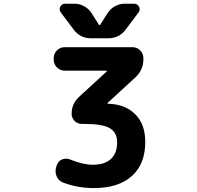

<svg xmlns="http://www.w3.org/2000/svg" viewBox="-20 -1004 1040 1014"><path d="M263.7 -697.3Q263.7 -720.7 280.8 -737.8Q297.9 -754.9 321.3 -754.9H679.7Q703.1 -754.9 720.2 -737.8Q737.3 -720.7 737.3 -697.3V-691.4Q737.3 -633.8 694.3 -594.7L548.8 -460.9Q546.9 -460 547.9 -458Q548.8 -456.1 550.8 -456.1Q639.6 -454.1 692.4 -402.3Q747.1 -349.6 747.1 -254.9Q747.1 -137.7 676.3 -74.2Q605.5 -10.7 475.6 -10.7Q387.7 -10.7 310.5 -41Q288.1 -50.8 278.3 -74.2Q273.4 -86.9 273.4 -99.6Q273.4 -110.4 276.4 -121.1L280.3 -131.8Q287.1 -153.3 307.6 -162.1Q318.4 -166 328.6 -166Q338.9 -166 349.6 -162.1Q415 -134.8 468.8 -133.8Q532.2 -133.8 565.4 -164.1Q598.6 -194.3 598.6 -252Q598.6 -303.7 560.5 -326.7Q522.5 -349.6 423.8 -349.6H412.1Q389.6 -349.6 374 -365.2Q358.4 -380.9 358.4 -403.3Q358.4 -457 398.4 -493.2L543 -626Q544.9 -627 543.9 -628.9Q543 -630.9 541 -630.9H321.3Q297.9 -630.9 280.8 -647.9Q263.7 -665 263.7 -688.5ZM502 -874Q502.9 -872.1 505.9 -872.1Q508.8 -872.1 509.8 -874L548.8 -935.5Q563.5 -958 587.4 -971.2Q611.3 -984.4 637.7 -984.4H688.5Q706.1 -984.4 713.9 -968.8Q717.8 -961.9 717.8 -955.1Q717.8 -946.3 711.9 -938.5L643.6 -847.7Q609.4 -801.8 551.8 -801.8H460.9Q403.3 -801.8 369.1 -847.7L300.8 -938.5Q294.9 -946.3 294.9 -955.1Q294.9 -961.9 298.8 -968.8Q306.6 -984.4 324.2 -984.4H374Q400.4 -984.4 424.3 -971.2Q448.2 -958 462.9 -935.5Z"/></svg>

Font: Gen Jyuu Gothic Monospace Bold
Style: Bold
Weight: 700
Designer: [Source Han Sans]
Ryoko NISHIZUKA  (kana & ideographs); Paul D. Hunt (Latin, Greek & Cyrillic); Wenlong ZHANG  (bopomofo
Version: Version 1.002.20150607